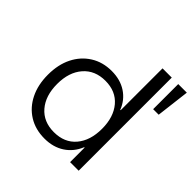

<svg xmlns="http://www.w3.org/2000/svg" viewBox="-184 -863 1028 1028"><g transform="rotate(45 330.5 -348.5)"><path d="M296 8Q227 8 175.5 -24Q124 -56 95.5 -113.5Q67 -171 67 -247Q67 -324 95.5 -381Q124 -438 175.5 -470.5Q227 -503 295 -503Q360 -503 406.5 -472.5Q453 -442 474 -388H477V-705H547V0H482V-110H479Q456 -54 408.5 -23Q361 8 296 8ZM307 -52Q387 -52 432 -105Q477 -158 477 -247Q477 -336 432 -389Q387 -442 308 -442Q229 -442 183 -389Q137 -336 137 -247Q137 -158 182.5 -105Q228 -52 307 -52ZM596 -515V-705H661L638 -515Z"/></g></svg>

Font: Nunito Sans 7pt Light
Style: Regular
Weight: 300
Designer: Vernon Adams
Foundry: Vernon Adams
Version: Version 3.101;gftools[0.9.27]